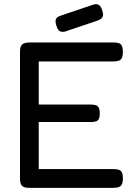

<svg xmlns="http://www.w3.org/2000/svg" viewBox="-20 -892 663 922"><path d="M121 10Q101 10 91.5 4.5Q82 -1 79 -11.5Q76 -22 76 -36V-643Q76 -669 86.5 -678.5Q97 -688 124 -688H526Q540 -688 550 -685Q560 -682 565 -672Q570 -662 570 -642Q570 -622 564.5 -612.5Q559 -603 549 -600Q539 -597 525 -597H166V-390H416Q430 -390 439.5 -387Q449 -384 454 -375Q459 -366 459 -347Q459 -329 454 -320Q449 -311 439 -308.5Q429 -306 414 -306H166V-80H526Q540 -80 550 -77Q560 -74 565 -64.5Q570 -55 570 -35Q570 -15 564.5 -5.5Q559 4 549 7Q539 10 525 10ZM291 -740Q275 -737 266 -743Q257 -749 251 -768Q244 -789 248.5 -800Q253 -811 272 -817L432 -871Q447 -874 456 -867.5Q465 -861 471 -842Q478 -821 472.5 -810.5Q467 -800 448 -793Z"/></svg>

Font: Fredoka Light
Style: Regular
Weight: 400
Version: Version 2.001